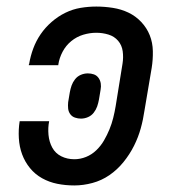

<svg xmlns="http://www.w3.org/2000/svg" viewBox="-20 -558 540 586"><path d="M207 8Q180 8 155 3Q130 -2 108.5 -14Q87 -26 71.5 -45Q56 -64 47.5 -87Q39 -110 37.5 -136.5Q36 -163 40 -188H130Q126 -168 128 -146.5Q130 -125 139.5 -107.5Q149 -90 167 -81Q185 -72 207 -72Q225 -72 242.5 -79Q260 -86 274 -99.5Q288 -113 297.5 -129.5Q307 -146 314 -163Q321 -180 325.5 -198Q330 -216 333 -234L354 -364Q357 -383 354.5 -401.5Q352 -420 340.5 -433.5Q329 -447 311 -452.5Q293 -458 274 -458Q254 -458 234 -452Q214 -446 197.5 -432.5Q181 -419 171 -400Q161 -381 158 -361Q158 -361 158 -360Q158 -359 158 -359H68Q68 -360 68 -361Q68 -362 69 -363Q73 -387 81.5 -410Q90 -433 104 -453.5Q118 -474 137.5 -491Q157 -508 179.5 -519Q202 -530 226 -534Q250 -538 274 -538Q299 -538 324.5 -534Q350 -530 372 -519.5Q394 -509 411 -491Q428 -473 437 -450.5Q446 -428 446.5 -402Q447 -376 443 -351L421 -221Q417 -193 409.5 -166Q402 -139 389 -113Q376 -87 357 -63.5Q338 -40 314 -23.5Q290 -7 262 0.5Q234 8 207 8ZM227 -196Q218 -196 209 -199Q200 -202 194.5 -209.5Q189 -217 188 -226.5Q187 -236 188 -246L193 -276Q195 -287 198.5 -297Q202 -307 209 -316Q216 -325 226.5 -329.5Q237 -334 248 -334Q258 -334 266.5 -331Q275 -328 280.5 -320.5Q286 -313 287.5 -303.5Q289 -294 287 -284L282 -254Q280 -243 276.5 -233Q273 -223 266 -214Q259 -205 248.5 -200.5Q238 -196 227 -196Z"/></svg>

Font: Iosevka Slab Medium Oblique
Style: Regular
Weight: 500
Italic angle: -9°
Monospace: yes
Designer: Belleve Invis
Foundry: Belleve Invis
Version: Version 11.1.1; ttfautohint (v1.8.3)